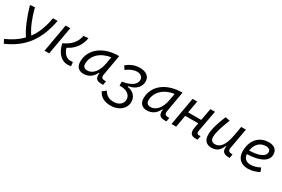

<svg xmlns="http://www.w3.org/2000/svg" viewBox="63 -1684 4525 3076"><g transform="rotate(30 2326.0 -146.0)"><path d="M0.5 230.5C324.2 87.4 490.7 -134.8 564 -517.6H478.5C449.2 -346.7 397.5 -211.9 315.9 -103C245.6 -203.6 187.5 -343.3 140.1 -525.9L52.7 -517.6C109.9 -317.4 177.2 -153.3 257.3 -34.7C181.6 43.9 85.4 107.4 -34.7 161.1Z M1047.9 9.8C1073.7 9.8 1094.2 7.3 1113.3 2.9L1105.5 -70.3C1090.8 -67.9 1079.1 -66.9 1057.1 -66.9C999.5 -66.9 933.1 -108.9 901.4 -215.8C1002 -265.1 1102.5 -357.4 1131.3 -525.4L1042.5 -517.1C1018.6 -389.6 941.9 -305.7 807.6 -246.1C842.8 -77.6 939.5 9.8 1047.9 9.8ZM621.6 0H707L798.3 -517.6H712.4Z M1345.2 10.3C1437 10.3 1510.3 -39.6 1551.8 -127.9H1562.5C1551.3 -32.2 1582 4.9 1676.3 4.9H1707L1719.7 -66.9H1694.8C1641.1 -66.9 1624.5 -92.3 1634.3 -145L1700.2 -522.5H1690.9C1412.6 -522.5 1203.6 -370.1 1203.6 -135.3C1203.6 -43 1254.9 10.3 1345.2 10.3ZM1369.1 -66.4C1318.4 -66.4 1288.6 -94.7 1288.6 -144C1288.6 -299.8 1418 -418 1600.6 -441.9L1579.1 -319.3C1550.3 -157.7 1469.7 -66.4 1369.1 -66.4Z M1972.7 234.4C2136.7 234.4 2238.3 134.3 2236.8 14.6C2235.8 -79.1 2172.4 -147.9 2070.3 -164.1H2064.9L2065.4 -177.2C2209 -199.7 2271.5 -293.9 2271.5 -380.4C2271.5 -469.2 2204.6 -527.3 2085 -527.3C1999.5 -527.3 1919.9 -498 1843.8 -434.1L1885.3 -373C1949.2 -423.3 2017.6 -450.7 2075.7 -450.7C2142.6 -450.7 2185.5 -414.6 2185.5 -358.9C2185.5 -292.5 2126 -236.3 2019.5 -206.5C2000.5 -201.7 1970.2 -194.3 1940.4 -188.5L1942.4 -115.7H1970.2C2075.7 -115.7 2150.4 -61 2151.4 20C2152.8 96.7 2089.4 157.7 1982.9 157.7C1906.2 157.7 1845.2 125.5 1805.2 55.2L1739.7 106.4C1780.8 186.5 1853.5 234.4 1972.7 234.4Z M2517.1 10.3C2608.9 10.3 2682.1 -39.6 2723.6 -127.9H2734.4C2723.1 -32.2 2753.9 4.9 2848.1 4.9H2878.9L2891.6 -66.9H2866.7C2813 -66.9 2796.4 -92.3 2806.2 -145L2872.1 -522.5H2862.8C2584.5 -522.5 2375.5 -370.1 2375.5 -135.3C2375.5 -43 2426.8 10.3 2517.1 10.3ZM2541 -66.4C2490.2 -66.4 2460.4 -94.7 2460.4 -144C2460.4 -299.8 2589.8 -418 2772.5 -441.9L2751 -319.3C2722.2 -157.7 2641.6 -66.4 2541 -66.4Z M2970.2 0H3055.7L3095.2 -223.1H3335.9L3319.8 -136.7C3300.8 -35.2 3333 9.8 3418 9.8C3433.1 9.8 3445.8 9.3 3457.5 7.8L3471.2 -64.5C3460.4 -63.5 3450.7 -63 3440.9 -63C3402.3 -63 3395.5 -85.4 3405.8 -141.6L3475.6 -517.6H3390.6L3349.1 -294.4H3107.4L3147 -517.6H3061Z M3710.4 10.3C3820.3 10.3 3865.7 -47.4 3900.4 -130.9H3910.2C3895.5 -40 3927.2 4.9 4031.2 4.9H4048.3L4061 -66.9L4044.4 -67.4C3987.3 -68.4 3971.2 -89.4 3981.4 -146L4047.4 -517.6H3960.9L3928.7 -336.4V-336.9C3895 -157.2 3831.1 -66.4 3733.4 -66.4C3679.7 -66.4 3649.9 -97.2 3649.9 -153.8C3649.9 -231.9 3681.6 -338.9 3750.5 -511.7L3666.5 -527.3C3598.1 -362.3 3564.5 -248 3564.5 -145C3564.5 -45.4 3616.7 10.3 3710.4 10.3Z M4391.1 -66.9C4310.5 -66.9 4261.2 -110.8 4255.9 -186C4490.7 -191.9 4628.9 -264.6 4628.9 -390.6C4628.9 -476.6 4570.8 -527.3 4472.7 -527.3C4292 -527.3 4175.3 -397.5 4175.3 -194.8C4175.3 -66.4 4253.9 9.8 4386.7 9.8C4452.1 9.8 4527.3 -11.2 4590.3 -46.4L4562 -114.7C4506.3 -84.5 4443.4 -66.9 4391.1 -66.9ZM4259.3 -253.4C4276.4 -375.5 4352.5 -450.7 4462.4 -450.7C4514.2 -450.7 4543.5 -426.3 4543.5 -385.7C4543.5 -305.2 4440.4 -258.8 4259.3 -253.4Z"/></g></svg>

Font: Cascadia Code SemiLight
Style: Italic
Weight: 350
Italic angle: -10°
Monospace: yes
Designer: Aaron Bell
Foundry: Saja Typeworks
Version: Version 2404.023